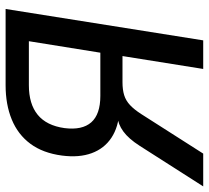

<svg xmlns="http://www.w3.org/2000/svg" viewBox="-50 -695 745 685"><g transform="rotate(-90 322.5 -352.5)"><path d="M0 0 145 -227Q170 -266 196 -285Q222 -304 250 -306L269 -307V-299Q212 -302 173.5 -327.5Q135 -353 118.5 -398Q102 -443 110 -504Q119 -572 152 -616.5Q185 -661 238.5 -683Q292 -705 361 -705H633L521 0H419L465 -288H372Q345 -288 325.5 -282Q306 -276 290 -261Q274 -246 258 -221L117 0ZM323 -367H477L518 -622H361Q294 -622 255.5 -590.5Q217 -559 208 -495Q200 -432 228.5 -399.5Q257 -367 323 -367Z"/></g></svg>

Font: Nunito Sans 10pt SemiCondensed SemiBold
Style: Italic
Weight: 600
Width: 4
Italic angle: -9°
Designer: Vernon Adams
Foundry: Vernon Adams
Version: Version 3.101;gftools[0.9.27]